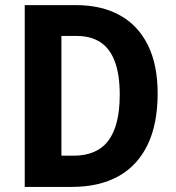

<svg xmlns="http://www.w3.org/2000/svg" viewBox="-20 -734 690 754"><path d="M599.1 -367.2Q599.1 -247.1 559.6 -165.3Q520 -83.5 444.8 -41.7Q369.6 0 262.2 0H77.1V-713.9H278.3Q378.4 -713.9 450.2 -674.3Q522 -634.8 560.5 -557.4Q599.1 -480 599.1 -367.2ZM450.2 -361.8Q450.2 -441.4 430.9 -492.7Q411.6 -543.9 374 -568.4Q336.4 -592.8 281.2 -592.8H221.2V-122.6H268.6Q361.3 -122.6 405.8 -182.1Q450.2 -241.7 450.2 -361.8Z"/></svg>

Font: Open Sans SemiCondensed
Style: Bold
Weight: 700
Width: 4
Designer: Monotype Design Team
Foundry: Monotype Imaging Inc.
Version: Version 3.003